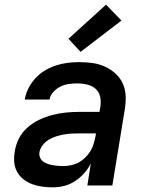

<svg xmlns="http://www.w3.org/2000/svg" viewBox="-20 -794 640 822"><path d="M206 8Q183 8 160.5 5Q138 2 118 -5.5Q98 -13 81 -26Q64 -39 53.5 -58Q43 -77 41 -99Q39 -121 43 -144Q47 -173 60.5 -200Q74 -227 97 -247.5Q120 -268 147.5 -281Q175 -294 203.5 -301.5Q232 -309 261 -312Q290 -315 318 -315H406L410 -339Q413 -361 408.5 -381Q404 -401 389 -414Q374 -427 353.5 -432Q333 -437 312 -437Q294 -437 275.5 -434.5Q257 -432 240 -424Q223 -416 209 -401Q195 -386 192 -368H86Q90 -393 102 -416.5Q114 -440 132 -459.5Q150 -479 173 -492.5Q196 -506 220.5 -514Q245 -522 270 -525Q295 -528 319 -528Q349 -528 377 -524Q405 -520 430 -508.5Q455 -497 475 -478.5Q495 -460 506 -435.5Q517 -411 518 -382Q519 -353 514 -324L461 0H354L369 -95Q358 -72 340.5 -52.5Q323 -33 301 -18.5Q279 -4 254.5 2Q230 8 206 8ZM250 -83Q266 -83 283.5 -86.5Q301 -90 316 -98Q331 -106 344.5 -119Q358 -132 367 -147Q376 -162 381 -178.5Q386 -195 389 -211L391 -223H318Q302 -223 285 -222Q268 -221 252 -218Q236 -215 220 -210Q204 -205 189 -196Q174 -187 163 -173Q152 -159 149 -143Q147 -131 151 -120.5Q155 -110 163.5 -103.5Q172 -97 182.5 -93Q193 -89 204.5 -87Q216 -85 227 -84Q238 -83 250 -83ZM325 -572 273 -628 434 -774 500 -706Z"/></svg>

Font: Iosevka SmBd Ex Obl
Style: Regular
Weight: 600
Width: 7
Italic angle: -9°
Monospace: yes
Designer: Belleve Invis
Foundry: Belleve Invis
Version: Version 32.5.0; ttfautohint (v1.8.4)